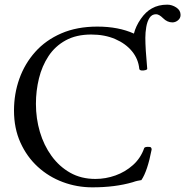

<svg xmlns="http://www.w3.org/2000/svg" viewBox="-20 -790 794 823"><path d="M376 13Q310 13 249.5 -9.5Q189 -32 142 -75Q95 -118 67.5 -179Q40 -240 40 -316Q40 -388 63 -452.5Q86 -517 131 -567.5Q176 -618 243 -647Q310 -676 397 -676Q488 -676 554 -646Q562 -678 583.5 -709Q605 -740 631 -754Q659 -770 697 -770Q717 -770 735.5 -758Q754 -746 754 -726Q754 -712 743 -703Q732 -694 719 -694Q697 -694 679 -712Q662 -729 649 -729Q631 -729 621 -713.5Q611 -698 607 -674.5Q603 -651 603 -628Q603 -605 605 -572Q607 -539 611 -496Q612 -492 603.5 -489.5Q595 -487 586.5 -488Q578 -489 577 -495Q573 -537 546 -570Q519 -603 474 -622.5Q429 -642 371 -642Q307 -642 261.5 -617Q216 -592 188 -549.5Q160 -507 147 -454Q134 -401 134 -345Q134 -282 151 -224.5Q168 -167 201 -121.5Q234 -76 281 -49.5Q328 -23 389 -23Q433 -23 475 -38Q517 -53 550 -82.5Q583 -112 598 -155Q600 -160 612 -160.5Q624 -161 627 -158Q630 -155 630 -149Q612 -56 586 -18Q579 -17 569.5 -15Q560 -13 549 -9Q474 13 376 13Z"/></svg>

Font: Junicode
Style: Regular
Weight: 400
Designer: Peter S. Baker
Version: Version 2.100; ttfautohint (v1.8.4)